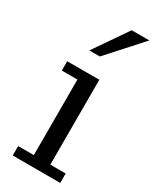

<svg xmlns="http://www.w3.org/2000/svg" viewBox="-190 -784 677 836"><g transform="rotate(30 148.5 -365.5)"><path d="M194.3 -47.4H271.5V0H32.7V-47.4H111.3V-427.2H32.7V-474.1H194.3ZM208.5 -731.4H297.4L145.5 -563H92.8Z"/></g></svg>

Font: KhunPaOh
Style: Regular
Weight: 400
Designer: Khon Soe Zaw Thu
Version: Version 1.00 July 11, 2016, initial release